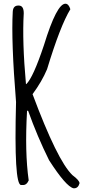

<svg xmlns="http://www.w3.org/2000/svg" viewBox="-20 -971 490 1022"><path d="M329.1 -951.2Q345.7 -950.2 354.5 -921.9Q300.8 -834 230.5 -602.5Q203.1 -537.1 153.3 -469.7Q285.2 -116.2 365.2 -39.1Q404.3 -9.8 403.3 4.9Q395.5 32.2 373 31.2H371.1Q331.1 21.5 241.2 -118.2Q178.7 -244.1 129.9 -380.9L124 -381.8Q111.3 -161.1 132.8 -10.7Q121.1 15.6 100.6 13.7H91.8Q53.7 11.7 65.4 -427.7Q39.1 -752.9 47.9 -909.2Q49.8 -943.4 81.1 -941.4Q106.4 -940.4 106.4 -900.4Q97.7 -749 118.2 -523.4H120.1Q156.2 -557.6 213.9 -730.5Q282.2 -953.1 329.1 -951.2Z"/></svg>

Font: Sue Ellen Francisco 
Style: Regular
Weight: 400
Designer: Kimberly Geswein
Foundry: Kimberly Geswein
Version: Version 1.002 2007